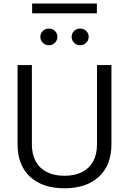

<svg xmlns="http://www.w3.org/2000/svg" viewBox="-20 -1036 713 1062"><path d="M515.9 -1016.4H157.7V-962.1H515.9ZM203.2 -832.4Q203.2 -813.3 216.8 -799.5Q230.3 -785.7 250.1 -785.7Q270.2 -785.7 283.8 -799.5Q297.4 -813.3 297.4 -832.4Q297.4 -851.4 283.8 -864.7Q270.2 -878 250.1 -878Q230.3 -878 216.8 -864.7Q203.2 -851.4 203.2 -832.4ZM376.3 -832.4Q376.3 -813.3 389.8 -799.5Q403.4 -785.7 423.2 -785.7Q443.3 -785.7 456.9 -799.5Q470.6 -813.3 470.6 -832.4Q470.6 -851.4 456.9 -864.7Q443.3 -878 423.2 -878Q403.4 -878 389.8 -864.7Q376.3 -851.4 376.3 -832.4ZM516.6 -676.2V-237.4Q516.6 -182.7 495.6 -143.9Q474.6 -105 434.4 -84.4Q394.2 -63.8 336.5 -63.8Q279.2 -63.8 238.8 -84.4Q198.5 -105 177.4 -143.9Q156.3 -182.7 156.3 -237.4V-676.2H77.1V-238.6Q77.1 -122.7 145.8 -58.7Q214.6 5.4 336.5 5.4Q458.3 5.4 527.3 -58.7Q596.4 -122.7 596.4 -238.6V-676.2Z"/></svg>

Font: Estedad-FD VF
Style: Regular
Weight: 100
Designer: Amin Abedi
Version: Version 7.3